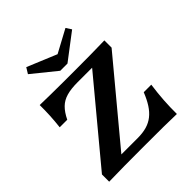

<svg xmlns="http://www.w3.org/2000/svg" viewBox="-206 -917 1061 1061"><g transform="rotate(-45 324.5 -386.0)"><path d="M41.5 0V-56.5L420.3 -512.1H307.2Q255.7 -512.1 221.3 -502.3Q186.8 -492.6 163.1 -469.4Q139.4 -446.3 119.7 -405.9H60.8Q65.9 -450 67.9 -490.2Q69.9 -530.5 69.5 -571Q103.7 -570.2 150.4 -569.4Q197 -568.5 260.7 -568.5H345.1Q399.4 -568.5 461 -569Q522.6 -569.4 574.8 -571V-514.5L195.7 -58.9H322.6Q362.9 -58.9 393.6 -67.7Q424.2 -76.6 447.9 -95.4Q471.7 -114.2 490.6 -143.5Q509.6 -172.8 526.2 -214.6H585.1Q577 -156.5 573.6 -104.6Q570.2 -52.8 570.7 0Q527.6 -1.6 469.1 -2Q410.6 -2.4 330.5 -2.4H292.8Q232.5 -2.4 166.1 -2Q99.8 -1.6 41.5 0ZM471.5 -771.7 492 -740.1 340.2 -624.6H283.8L144.2 -737.6L165.2 -771.7L379.9 -682.5L300.7 -679.7Z"/></g></svg>

Font: Playfair 5pt SemiExpanded Light
Style: Regular
Weight: 300
Width: 6
Designer: Claus Eggers Sørensen
Foundry: Claus Eggers Sørensen
Version: Version 2.203